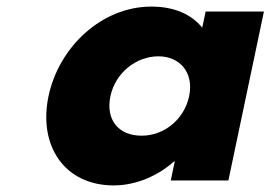

<svg xmlns="http://www.w3.org/2000/svg" viewBox="-20 -548 821 583"><path d="M127.3 -256C95.8 -106 175.3 15 325.3 15C395.3 15 461.9 -16 508.7 -58H510.7L498.5 0H673.5L781.4 -513H604.4L594.1 -464C560.7 -505 508.5 -528 439.5 -528C289.5 -528 158.9 -406 127.3 -256ZM315.3 -256C330.3 -327 393.8 -377 460.8 -377C526.8 -377 569.3 -327 554.3 -256C539.6 -186 479.1 -136 410.1 -136C338.1 -136 300.6 -186 315.3 -256Z"/></svg>

Font: Hussar
Style: BdOblTwo
Weight: 700
Foundry: Cannot Into Space Fonts
Version: Version 2.00